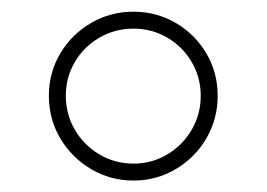

<svg xmlns="http://www.w3.org/2000/svg" viewBox="-20 -736 461 332"><path d="M64.5 -570.3Q64.5 -610.4 84.2 -643.6Q104 -676.8 137.5 -696.3Q170.9 -715.8 210.9 -715.8Q250.5 -715.8 283.9 -696.3Q317.4 -676.8 336.9 -643.6Q356.4 -610.4 356.4 -570.3Q356.4 -530.3 336.9 -496.8Q317.4 -463.4 283.9 -443.6Q250.5 -423.8 210.9 -423.8Q170.9 -423.8 137.5 -443.6Q104 -463.4 84.2 -496.8Q64.5 -530.3 64.5 -570.3ZM327.1 -570.3Q327.1 -602.1 311.5 -628.7Q295.9 -655.3 269.3 -670.9Q242.7 -686.5 210.9 -686.5Q178.7 -686.5 151.9 -670.9Q125 -655.3 109.4 -628.7Q93.8 -602.1 93.8 -570.3Q93.8 -538.6 109.4 -511.7Q125 -484.9 151.9 -469Q178.7 -453.1 210.9 -453.1Q242.7 -453.1 269.3 -469Q295.9 -484.9 311.5 -511.7Q327.1 -538.6 327.1 -570.3Z"/></svg>

Font: Pretendard Thin
Style: Regular
Weight: 100
Designer: Base glyphs from Inter by Rasmus Andersson; Hangeul glyphs from Noto Sans CJK(Source Han Sans) by Jang Soo-young and Kan
Foundry: Kil Hyung-jin
Version: Version 1.309